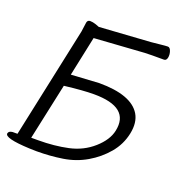

<svg xmlns="http://www.w3.org/2000/svg" viewBox="-195 -835 953 970"><g transform="rotate(20 281.0 -350.0)"><path d="M103 12 64 11Q-73 5 -67 -23Q-64 -36 -44 -38H-18L109 -634L116 -685Q119 -699 133 -699Q147 -699 164.5 -693Q182 -687 183 -686L458 -704Q481 -706 507.5 -709Q534 -712 545.5 -712Q557 -712 563 -694Q569 -676 565.5 -659.5Q562 -643 549 -643H486Q460 -643 446 -642L178 -624L133 -411L283 -420Q456 -420 505 -339Q530 -297 517 -234.5Q504 -172 463 -123.5Q422 -75 365.5 -42Q309 -9 242 1.5Q175 12 103 12ZM443 -222Q472 -358 277 -358Q219 -358 119 -346L54 -43H90Q178 -43 251.5 -59Q325 -75 378.5 -122.5Q432 -170 443 -222Z"/></g></svg>

Font: LXGW Bright GB
Style: Italic
Weight: 400
Italic angle: -12°
Designer: Christian Thalmann (Catharsis Fonts)
Foundry: LXGW / Christian Thalmann (Catharsis Fonts) / Fontworks Inc.
Version: Version 5.510